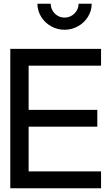

<svg xmlns="http://www.w3.org/2000/svg" viewBox="-20 -1006 588 1026"><path d="M35 -745H520V-655H133V-419H500V-329H133V-90H520V0H35ZM180 -986H251Q251 -956 272.5 -934Q294 -912 325 -912Q356 -912 378 -934Q400 -956 400 -986H470Q470 -949 450.5 -917Q431 -885 397.5 -866Q364 -847 325 -847Q286 -847 252.5 -866Q219 -885 199.5 -917Q180 -949 180 -986Z"/></svg>

Font: BLUETTI 2.0 Normal
Style: Normal
Weight: 400
Designer: Stijn de Vries
Foundry: tokotype
Version: Version 2.005;October 31, 2023;FontCreator 14.0.0.2814 64-bi